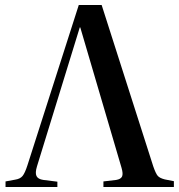

<svg xmlns="http://www.w3.org/2000/svg" viewBox="-20 -743 712 763"><path d="M2 0V-22L40 -29Q60 -32 69.5 -43.5Q79 -55 89 -86L293 -723H384L589 -82Q599 -53 607 -44Q615 -35 635 -30L671 -23V0H391V-22L442 -28Q460 -31 465 -41.5Q470 -52 463 -76L299 -634H297L127 -82Q119 -56 125 -43.5Q131 -31 152 -28L208 -21V0Z"/></svg>

Font: Literata 60pt Medium
Style: Regular
Weight: 500
Designer: Latin by Veronika Burian and Jose Scaglione. Greek by Irene Vlachou. Cyrillic by Vera Evstafieva.
Foundry: TypeTogether
Version: Version 3.103;gftools[0.9.29]